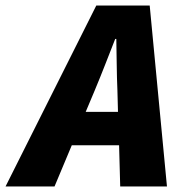

<svg xmlns="http://www.w3.org/2000/svg" viewBox="-70 -670 690 690"><path d="M270 -344 238 -268H354L352 -344Q350 -391 349.5 -436Q349 -481 348 -530H344Q326 -484 308 -438Q290 -392 270 -344ZM-50 0 276 -650H468L530 0H362L358 -148H188L126 0Z"/></svg>

Font: Source Code Pro Black
Style: Italic
Weight: 900
Italic angle: -11°
Monospace: yes
Designer: Paul D. Hunt, Teo Tuominen
Foundry: Adobe Systems Incorporated
Version: Version 1.050;PS 1.000;hotconv 16.6.51;makeotf.lib2.5.65220